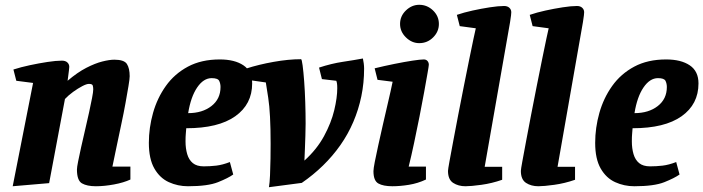

<svg xmlns="http://www.w3.org/2000/svg" viewBox="-20 -767 2934 801"><path d="M33 10 118 -421 48 -430 36 -477Q67 -487 104.5 -495Q142 -503 178 -508.5Q214 -514 238 -514Q253 -514 261 -506.5Q269 -499 269 -488Q269 -484 267.5 -472.5Q266 -461 264.5 -449Q263 -437 262 -430Q303 -465 340 -484Q377 -503 407 -510.5Q437 -518 457 -518Q498 -518 509.5 -500Q521 -482 521 -449Q521 -438 516 -408Q511 -378 503.5 -336.5Q496 -295 486 -248.5Q476 -202 466.5 -156Q457 -110 449 -72H524V-18Q496 -5 455.5 2.5Q415 10 380 10Q343 10 322 -2Q301 -14 301 -60Q301 -69 306 -94Q311 -119 318.5 -153Q326 -187 335 -225Q344 -263 351.5 -297.5Q359 -332 364 -358Q369 -384 369 -394Q369 -403 367 -410Q365 -417 351 -417Q341 -417 323 -407.5Q305 -398 285.5 -384Q266 -370 251 -354L185 -3Z M764 10Q722 10 684.5 -7Q647 -24 624 -64Q601 -104 601 -171Q601 -234 618.5 -296Q636 -358 672 -408.5Q708 -459 764 -489Q820 -519 897 -519Q959 -519 995.5 -494.5Q1032 -470 1032 -419Q1032 -332 961.5 -282Q891 -232 757 -232Q756 -217 755 -207Q754 -197 754 -177Q754 -148 761 -124Q768 -100 784.5 -86.5Q801 -73 830 -73Q856 -73 882 -76Q908 -79 939 -91L953 -39Q932 -24 889.5 -7Q847 10 764 10ZM765 -295Q824 -295 862 -324.5Q900 -354 900 -404Q900 -418 894.5 -429.5Q889 -441 863 -441Q829 -441 802.5 -402Q776 -363 765 -295Z M1102 14Q1105 -3 1106.5 -36Q1108 -69 1108.5 -105Q1109 -141 1109 -167Q1109 -295 1099 -359Q1089 -423 1089 -423L1019 -433L1007 -481Q1060 -498 1122 -509Q1184 -520 1236 -520Q1239 -520 1242.5 -494Q1246 -468 1249 -427.5Q1252 -387 1253.5 -340Q1255 -293 1255 -251Q1255 -229 1254 -200.5Q1253 -172 1252 -144.5Q1251 -117 1250 -97Q1302 -144 1332 -199.5Q1362 -255 1374.5 -307.5Q1387 -360 1387 -399Q1387 -411 1386 -418Q1385 -425 1383 -430L1323 -437L1311 -485Q1363 -502 1409.5 -509Q1456 -516 1494 -523Q1496 -514 1497.5 -502.5Q1499 -491 1499 -481Q1499 -421 1487.5 -365.5Q1476 -310 1454 -258.5Q1432 -207 1400 -161.5Q1368 -116 1327.5 -76.5Q1287 -37 1239 -4Z M1617 10Q1579 10 1558.5 -1.5Q1538 -13 1538 -53Q1538 -63 1543.5 -91.5Q1549 -120 1558 -160.5Q1567 -201 1577.5 -247.5Q1588 -294 1599 -340.5Q1610 -387 1618 -426L1555 -434L1543 -482Q1584 -492 1626 -500.5Q1668 -509 1701 -514Q1734 -519 1748 -519Q1758 -519 1763.5 -512.5Q1769 -506 1769 -497Q1769 -492 1763.5 -461Q1758 -430 1749.5 -382.5Q1741 -335 1730 -280Q1719 -225 1707.5 -170.5Q1696 -116 1685 -72H1757V-18Q1723 -2 1686 4Q1649 10 1617 10ZM1729 -587Q1698 -587 1673.5 -611Q1649 -635 1649 -667Q1649 -700 1673.5 -723.5Q1698 -747 1729 -747Q1762 -747 1786.5 -723.5Q1811 -700 1811 -667Q1811 -635 1787 -611Q1763 -587 1729 -587Z M1922 10Q1892 10 1870.5 -4Q1849 -18 1849 -54Q1849 -60 1855 -93Q1861 -126 1870.5 -176.5Q1880 -227 1891.5 -287Q1903 -347 1915 -407Q1927 -467 1937.5 -519Q1948 -571 1955.5 -606Q1963 -641 1965 -649L1898 -658L1886 -705Q1915 -715 1951.5 -723Q1988 -731 2023.5 -736.5Q2059 -742 2083 -742Q2097 -742 2105 -734.5Q2113 -727 2113 -716Q2113 -714 2112 -703Q2111 -692 2108 -675L2002 -71H2075V-17Q2032 -2 1988.5 4Q1945 10 1922 10Z M2226 10Q2196 10 2174.5 -4Q2153 -18 2153 -54Q2153 -60 2159 -93Q2165 -126 2174.5 -176.5Q2184 -227 2195.5 -287Q2207 -347 2219 -407Q2231 -467 2241.5 -519Q2252 -571 2259.5 -606Q2267 -641 2269 -649L2202 -658L2190 -705Q2219 -715 2255.5 -723Q2292 -731 2327.5 -736.5Q2363 -742 2387 -742Q2401 -742 2409 -734.5Q2417 -727 2417 -716Q2417 -714 2416 -703Q2415 -692 2412 -675L2306 -71H2379V-17Q2336 -2 2292.5 4Q2249 10 2226 10Z M2626 10Q2584 10 2546.5 -7Q2509 -24 2486 -64Q2463 -104 2463 -171Q2463 -234 2480.5 -296Q2498 -358 2534 -408.5Q2570 -459 2626 -489Q2682 -519 2759 -519Q2821 -519 2857.5 -494.5Q2894 -470 2894 -419Q2894 -332 2823.5 -282Q2753 -232 2619 -232Q2618 -217 2617 -207Q2616 -197 2616 -177Q2616 -148 2623 -124Q2630 -100 2646.5 -86.5Q2663 -73 2692 -73Q2718 -73 2744 -76Q2770 -79 2801 -91L2815 -39Q2794 -24 2751.5 -7Q2709 10 2626 10ZM2627 -295Q2686 -295 2724 -324.5Q2762 -354 2762 -404Q2762 -418 2756.5 -429.5Q2751 -441 2725 -441Q2691 -441 2664.5 -402Q2638 -363 2627 -295Z"/></svg>

Font: Manuale ExtraBold
Style: Italic
Weight: 800
Italic angle: -11°
Designer: Eduardo Tunni / Pablo Cosgaya
Foundry: Eduardo Tunni / Pablo Cosgaya
Version: Version 1.002